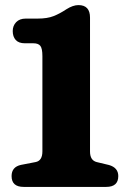

<svg xmlns="http://www.w3.org/2000/svg" viewBox="-20 -734 500 754"><path d="M78 -564Q53.5 -564 41.8 -577Q30 -590 30 -612Q30 -633 43.5 -647Q57 -661 81 -661H128Q166 -661 190.5 -670.8Q215 -680.5 240.5 -697.5Q266.5 -714 288 -714Q333.5 -714 333.5 -665V-139Q333.5 -104 360 -97.5L408 -86Q444.5 -75.5 444.5 -42.5Q444.5 0 397 0H73Q25.5 0 25.5 -42.5Q25.5 -78.5 62.5 -86.5L119.5 -97.5Q146.5 -102.5 146.5 -139.5V-513.5Q146.5 -543.5 138.5 -553.8Q130.5 -564 111.5 -564Z"/></svg>

Font: Fraunces 72pt SuperSoft
Style: Bold
Weight: 700
Version: Version 1.000;[0bf87f6ff]